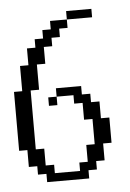

<svg xmlns="http://www.w3.org/2000/svg" viewBox="-42 -521 377 555"><g transform="rotate(-5 146.0 -244.0)"><path d="M97.2 -219.2V-243.7H121.6V-219.2ZM72.8 0V-23.9H48.3V-48.3H23.9V-97.2H0V-268.1H23.9V-341.3H48.3V-390.1H72.8V-414.6H97.2V-439H121.6V-463.4H170.4V-439H146V-414.6H121.6V-390.1H97.2V-341.3H72.8V-268.1H48.3V-97.2H72.8V-48.3H97.2V-23.9H170.4V-48.3H194.8V-97.2H219.2V-170.4H194.8V-219.2H170.4V-243.7H121.6V-268.1H194.8V-243.7H219.2V-219.2H243.7V-170.4H268.1V-97.2H243.7V-48.3H219.2V-23.9H194.8V0ZM170.4 -463.4V-487.8H243.7V-463.4Z"/></g></svg>

Font: FS Mondwest Regular
Style: Regular
Weight: 400
Designer: NZWStudios2024
Foundry: https://fontstruct.com
Version: Version 1.0